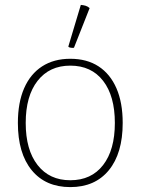

<svg xmlns="http://www.w3.org/2000/svg" viewBox="-20 -752 574 784"><path d="M267 12Q166 12 109.5 -57Q53 -126 53 -250Q53 -333 78.5 -391.5Q104 -450 152 -481Q200 -512 267 -512Q335 -512 382.5 -481Q430 -450 455.5 -391.5Q481 -333 481 -250Q481 -126 424.5 -57Q368 12 267 12ZM267 -16Q353 -16 401 -78Q449 -140 449 -250Q449 -360 401 -422Q353 -484 267 -484Q182 -484 133.5 -422Q85 -360 85 -250Q85 -140 133.5 -78Q182 -16 267 -16ZM282 -557Q278 -556 269.5 -557Q261 -558 259 -562L310 -732Q321 -731 329.5 -728.5Q338 -726 346 -719Z"/></svg>

Font: Arima Thin Thin
Style: Regular
Weight: 250
Version: Version 1.100